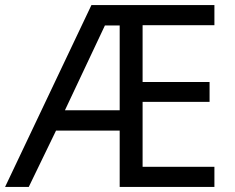

<svg xmlns="http://www.w3.org/2000/svg" viewBox="-21 -734 922 754"><path d="M821 0V-79H539V-334H802V-412H539V-635H821V-714H338L-1 0H92L199 -221H449V0ZM234 -301 391 -634H449V-301Z"/></svg>

Font: Noto Sans Inscriptional Parthian
Style: Regular
Weight: 400
Designer: Monotype Design Team
Foundry: Monotype Imaging Inc.
Version: Version 2.003